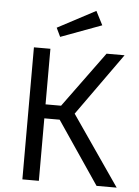

<svg xmlns="http://www.w3.org/2000/svg" viewBox="-60 -952 720 998"><g transform="rotate(5 300.0 -453.0)"><path d="M402 -906 439 -834 226 -755 204 -801ZM261 -326H181V0H95V-689H181V-399H262L474 -689H568L336 -364L587 0H482Z"/></g></svg>

Font: Fira Mono
Style: Regular
Weight: 400
Designer: Carrois Corporate & Edenspiekermann AG
Foundry: Carrois Corporate GbR & Edenspiekermann AG
Version: Version 3.206;PS 003.206;hotconv 1.0.70;makeotf.lib2.5.58329